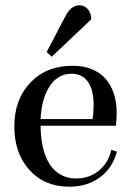

<svg xmlns="http://www.w3.org/2000/svg" viewBox="-20 -692 504 724"><path d="M175 -478 156 -496 225 -628Q247 -672 279 -672Q299 -672 311.5 -657Q324 -642 324 -619ZM241 12Q148 12 91 -51Q34 -114 34 -215Q34 -317 94.5 -380.5Q155 -444 253 -444Q333 -444 376.5 -396.5Q420 -349 420 -263Q420 -245 417 -218H133Q134 -122 169 -70.5Q204 -19 268 -19Q316 -19 352 -48Q388 -77 400 -127L421 -120Q404 -58 356.5 -23Q309 12 241 12ZM250 -414Q199 -414 168 -368Q137 -322 133 -243H329Q333 -267 333 -297Q333 -353 311.5 -383.5Q290 -414 250 -414Z"/></svg>

Font: Arapey
Style: Regular
Weight: 400
Designer: Eduardo Rodriguez Tunni
Foundry: Eduardo Rodriguez Tunni
Version: Version 4.000